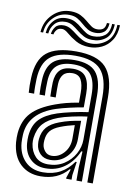

<svg xmlns="http://www.w3.org/2000/svg" viewBox="-89 -852 653 920"><g transform="rotate(10 237.0 -392.0)"><path d="M400 0V-418.2Q400 -506.8 363.5 -547.5Q327 -588.2 239.2 -588.2Q156 -588.2 116.6 -555.5Q77.2 -522.8 74.2 -446Q73.8 -428.8 73.6 -410.9Q73.5 -393 75 -374.8H48.8Q47.2 -394.5 47.1 -410.4Q47 -426.2 47.8 -447Q51.2 -534.8 96.5 -572Q141.8 -609.2 239.2 -609.2Q341.5 -609.2 384 -563.9Q426.5 -518.5 426.5 -418.2V0ZM347 0.2V-65.2L351.5 -141.8H345.5Q323.5 -90.8 283 -61.1Q242.5 -31.5 189 -32Q145 -32 116.1 -59.5Q87.2 -87 83 -134.8Q81.5 -152.8 82.8 -170.8Q87.5 -223.5 115.9 -252.9Q144.2 -282.2 199.5 -300.5Q226 -309.2 269.4 -318.9Q312.8 -328.5 347.2 -332.8V-418.2Q347.2 -482.2 323 -514Q298.8 -545.8 239.2 -545.8Q184 -545.8 156.6 -521.9Q129.2 -498 127.2 -444.2Q126.5 -429.8 126.4 -411.9Q126.2 -394 127.5 -374.8H101.2Q100 -394.5 100 -412.4Q100 -430.2 100.8 -444.8Q103.2 -509.2 135.9 -538.1Q168.5 -567 239.2 -567Q312.5 -567 343 -530.9Q373.5 -494.8 373.5 -418.2V0.2ZM173 9.8Q113.2 9.8 74.9 -26.4Q36.5 -62.5 30.2 -130.5Q28.5 -153.8 30.2 -175.2Q35.8 -237.2 71.5 -275.5Q107.2 -313.8 182 -341Q208.2 -350.5 233 -357Q257.8 -363.5 294.2 -369.8V-418.5Q294.2 -458.2 281.9 -480.9Q269.5 -503.5 239.2 -503.5Q209 -503.5 195 -486.8Q181 -470 179.8 -441Q179.5 -433.8 179.4 -414.2Q179.2 -394.8 180 -374.8H153.8Q152.8 -397 153 -414.4Q153.2 -431.8 153.5 -443.5Q155.2 -482.8 175.1 -503.8Q195 -524.8 239.2 -524.8Q284.2 -524.8 302.5 -497.5Q320.8 -470.2 320.8 -418.5V-351.5Q287.8 -345.8 253.5 -337.9Q219.2 -330 191 -321Q63 -279.2 56.5 -173Q56 -164.2 55.9 -153.1Q55.8 -142 56.5 -132.8Q61.2 -77.8 94 -44.4Q126.8 -11 181.2 -11Q229.5 -11 265.8 -31.1Q302 -51.2 327.2 -87.8H333L323.2 -22.2V0H297.2L296.8 -5.5L310.8 -47.5H305.8Q256.8 9.8 173 9.8ZM198.5 -52.8Q242.5 -52.8 275.8 -74.1Q309 -95.5 327.5 -129Q346 -162.5 346 -199V-311.2Q313.5 -307.2 273.6 -298.5Q233.8 -289.8 208.2 -280.2Q161 -262.5 137.9 -236.1Q114.8 -209.8 109 -165.5Q107.5 -151 109.2 -137Q114.5 -100 136.8 -76.4Q159 -52.8 198.5 -52.8ZM205 -75.5Q174.2 -75.5 156.2 -94.2Q138.2 -113 135.8 -139.2Q134.2 -153 135.5 -165Q139.2 -201 158.4 -223.1Q177.5 -245.2 216.5 -259.8Q243 -269.8 266.6 -275.5Q290.2 -281.2 319.5 -286V-196.8Q319.5 -146.2 286.5 -110.9Q253.5 -75.5 205 -75.5ZM208.8 -96.2Q242.5 -96.2 267.9 -124.4Q293.2 -152.5 293.2 -194.2V-260.2Q276.8 -256.5 259.9 -251.5Q243 -246.5 225 -239.5Q193.2 -227.2 178.6 -209.8Q164 -192.2 162 -163.5Q161.2 -155.8 161.5 -150.8Q161.8 -145.8 162.2 -141.2Q164 -125.5 176 -110.9Q188 -96.2 208.8 -96.2ZM53.8 -670.8Q57.2 -724 94.1 -759.4Q131 -794.8 182.2 -794Q209.8 -793.5 228.5 -784Q247.2 -774.5 261.5 -762.2Q275.8 -750 288.9 -740.6Q302 -731.2 317.8 -731Q334.2 -730.5 345.9 -737.9Q357.5 -745.2 360 -768.8H372.5Q370.5 -737.5 353.5 -724.9Q336.5 -712.2 312.2 -712.8Q290.2 -713.2 274.9 -722.6Q259.5 -732 246 -744.2Q232.5 -756.5 216.5 -766Q200.5 -775.5 177.5 -775.8Q132 -776.8 100.8 -746.1Q69.5 -715.5 66.5 -670.8ZM79.2 -670.8Q81.5 -706.8 104.8 -732.6Q128 -758.5 168.2 -757.8Q192.2 -757.5 209.5 -748Q226.8 -738.5 241.1 -726.2Q255.5 -714 270.6 -704.5Q285.8 -695 305.5 -694.8Q339.2 -694.2 361.5 -711Q383.8 -727.8 385.2 -768.8H398Q396.2 -719.2 368.9 -697.6Q341.5 -676 303.2 -676.8Q279.5 -677 261.9 -686.5Q244.2 -696 229.4 -708.2Q214.5 -720.5 199.4 -729.9Q184.2 -739.2 165.5 -739.8Q130.2 -740.2 112 -719.1Q93.8 -698 91.8 -670.8ZM104.5 -670.8Q106 -689.2 118.5 -705.8Q131 -722.2 160.2 -721.8Q178 -721.2 193.5 -711.9Q209 -702.5 224.5 -690.1Q240 -677.8 258 -668.4Q276 -659 298.8 -658.8Q341.8 -658 375.1 -684.2Q408.5 -710.5 410.8 -768.8H423.5Q421.8 -724 403.1 -695.5Q384.5 -667 355.8 -653.5Q327 -640 295.5 -640.5Q256.8 -641 230 -656.5Q203.2 -672 185.2 -687.6Q167.2 -703.2 154.5 -703.5Q136.2 -704.2 127 -692.5Q117.8 -680.8 117.2 -670.8Z"/></g></svg>

Font: Big Shoulders Inline Text ExtraBold
Style: Regular
Weight: 800
Designer: Patric King
Foundry: XO Type Co
Version: Version 1.000